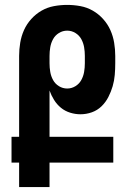

<svg xmlns="http://www.w3.org/2000/svg" viewBox="-20 -763 540 783"><path d="M182 0H58V-100H27V-205H58V-535Q58 -562 62.5 -589Q67 -616 78 -640.5Q89 -665 107.5 -685.5Q126 -706 149.5 -719.5Q173 -733 200 -738Q227 -743 254 -743Q281 -743 308 -738Q335 -733 358.5 -719.5Q382 -706 400.5 -685.5Q419 -665 430 -640.5Q441 -616 445.5 -589Q450 -562 450 -535V-505Q450 -481 448 -457.5Q446 -434 439.5 -411.5Q433 -389 422 -367.5Q411 -346 394 -329.5Q377 -313 354.5 -305Q332 -297 308 -297Q287 -297 266 -303.5Q245 -310 228.5 -323.5Q212 -337 200.5 -355.5Q189 -374 182 -394V-205H442V-100H182ZM254 -402Q272 -402 287.5 -411.5Q303 -421 311.5 -436.5Q320 -452 323 -469.5Q326 -487 326 -505V-535Q326 -553 323 -570.5Q320 -588 311.5 -603.5Q303 -619 287.5 -628.5Q272 -638 254 -638Q236 -638 220.5 -628.5Q205 -619 196.5 -603.5Q188 -588 185 -570.5Q182 -553 182 -535V-505Q182 -487 185 -469.5Q188 -452 196.5 -436.5Q205 -421 220.5 -411.5Q236 -402 254 -402Z"/></svg>

Font: Iosevka Term Curly Extrabold
Style: Regular
Weight: 800
Designer: Belleve Invis
Foundry: Belleve Invis
Version: Version 32.3.0